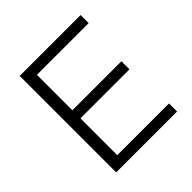

<svg xmlns="http://www.w3.org/2000/svg" viewBox="-187 -849 992 992"><g transform="rotate(-45 309.0 -352.5)"><path d="M104 0V-705H549V-646H171V-387H529V-328H171V-59H549V0Z"/></g></svg>

Font: Nunito Sans 9pt Light
Style: Regular
Weight: 300
Version: Version 3.101;gftools[0.9.27]